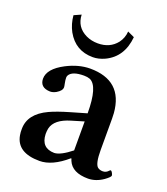

<svg xmlns="http://www.w3.org/2000/svg" viewBox="-124 -739 725 836"><g transform="rotate(20 238.0 -321.0)"><path d="M110.8 -651.9Q112.8 -594.7 164.6 -569.8Q189.5 -558.1 219.2 -558.1Q274.9 -558.1 306.2 -597.7Q324.2 -621.6 326.2 -651.9L357.9 -637.2Q349.1 -542.5 273.4 -506.8Q245.6 -494.1 219.2 -494.1Q138.7 -494.1 99.1 -564.9Q81.5 -597.7 78.1 -637.2ZM280.8 -47.9Q213.9 9.8 155.8 9.8Q51.3 9.8 38.1 -66.4Q35.6 -80.1 36.1 -95.2Q36.1 -165 119.1 -203.6Q152.8 -219.2 210 -235.8L282.2 -256.8Q282.2 -382.8 239.3 -401.4Q227.5 -405.8 211.9 -405.8Q157.2 -405.8 143.6 -381.3Q141.1 -376 141.1 -371.1Q141.1 -359.9 144.5 -343.8Q147 -332.5 147 -328.1Q147 -312 123 -297.9Q108.9 -290 95.2 -290Q48.8 -291.5 47.9 -332Q47.9 -378.4 118.2 -415Q173.3 -443.4 226.1 -443.8Q377.4 -443.8 389.2 -296.9Q390.1 -283.7 390.1 -271V-126Q390.1 -64 405.8 -49.8Q415.5 -42 430.2 -42Q445.8 -42 457 -55.2Q460 -57.1 460.9 -58.1Q466.8 -58.1 472.7 -43.9Q474.1 -40 474.1 -38.1Q474.1 -31.2 450.7 -14.2Q417 9.3 380.9 9.8Q306.6 9.8 286.6 -38.1Q284.7 -43.5 283.2 -47.9ZM282.2 -85V-219.2L225.1 -202.1Q154.3 -181.2 143.6 -136.2Q141.1 -124.5 141.1 -109.9Q143.1 -45.9 204.1 -44.9Q232.9 -45.9 282.2 -85Z"/></g></svg>

Font: Linux Libertine O
Style: Semibold
Weight: 700
Designer: Philipp H. Poll
Foundry: Philipp H. Poll
Version: Version 5.0.0